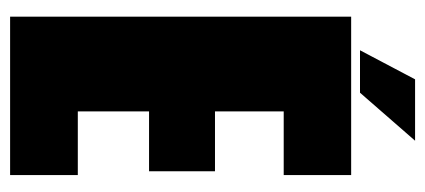

<svg xmlns="http://www.w3.org/2000/svg" viewBox="-251 -591 842 380"><g transform="rotate(90 170.0 -401.0)"><path d="M13 0H326.5V-134H200.5V-275H319V-405.5H200.5V-541.5H326.5V-675H13ZM79.5 -692.5H163.5L258.5 -801.5H137Z"/></g></svg>

Font: Anybody ExtraCondensed Black
Style: Regular
Weight: 900
Width: 2
Version: Version 1.113;gftools[0.9.25]